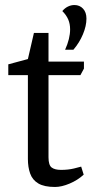

<svg xmlns="http://www.w3.org/2000/svg" viewBox="-20 -740 383 764"><path d="M199 4Q156 4 132.5 -10Q109 -24 100 -49.5Q91 -75 91 -107V-441H13V-484L91 -505L115 -609H173V-495H314V-467L300 -441H173V-114Q173 -83 185.5 -73.5Q198 -64 223 -64Q251 -64 274 -69.5Q297 -75 303 -77L313 -45Q289 -23 257 -9.5Q225 4 199 4ZM239 -542Q249 -564 254 -584.5Q259 -605 259 -623Q259 -645 251.5 -662.5Q244 -680 228 -696Q238 -708 250.5 -714Q263 -720 276 -720Q297 -720 310.5 -705.5Q324 -691 324 -666Q324 -637 310 -603.5Q296 -570 272 -542Z"/></svg>

Font: Faustina
Style: Regular
Weight: 400
Designer: Alfonso Garcia
Foundry: http://www.omnibus-type.com
Version: Version 1.200